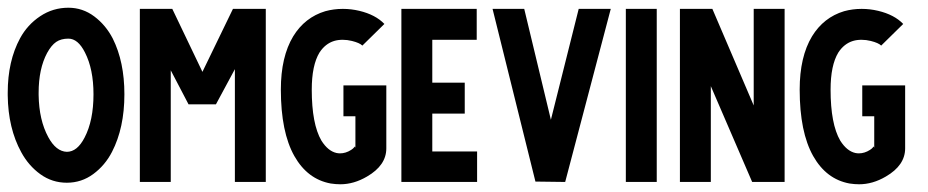

<svg xmlns="http://www.w3.org/2000/svg" viewBox="-20 -591 2402 497"><path d="M157 -491Q138 -491 125.5 -482.5Q113 -474 102 -454Q80 -413 80 -351Q80 -348 80 -345Q81 -280 105 -236Q125 -199 153 -198Q180 -198 199 -235Q222 -279 222 -347Q222 -412 200 -455Q182 -491 157 -491ZM157 -571Q194 -571 224 -548.5Q254 -526 272 -491Q302 -431 302 -347Q302 -260 270 -198Q252 -163 221.5 -140.5Q191 -118 153 -118Q115 -118 84.5 -140Q54 -162 35 -197Q1 -259 0 -344Q0 -348 0 -351Q0 -433 32 -492Q51 -527 84 -549Q117 -571 157 -571Z M342 -568H426L504 -405L583 -568H668V-120H588V-412L539 -321H468L422 -409V-120H342Z M868 -568Q889 -568 910 -563Q952 -553 975 -529L918 -473Q911 -480 891 -485Q879 -488 867 -488Q855 -488 845 -485Q822 -478 807 -455Q787 -422 787 -359Q787 -270 812 -227Q829 -200 851 -195Q856 -194 860 -194Q875 -194 889 -203Q894 -206 898 -211L899 -212L900 -208V-290H869V-370H980V-207Q980 -163 930 -134Q896 -114 861 -114Q849 -114 836 -116Q776 -127 742 -187Q707 -249 707 -359Q707 -444 739 -497Q769 -546 822 -562Q844 -568 867 -568Z M1019 -568H1214V-488H1099V-377H1183V-297H1099V-199H1215V-120H1019Z M1255 -568H1337L1406 -281L1478 -568H1561L1443 -120L1366 -121Z M1600 -568H1680V-120H1600Z M1740 -568H1824L1931 -318V-568H2011V-120H1927L1820 -368V-120H1740Z M2211 -568Q2232 -568 2253 -563Q2295 -553 2318 -529L2261 -473Q2254 -480 2234 -485Q2222 -488 2210 -488Q2198 -488 2188 -485Q2165 -478 2150 -455Q2130 -422 2130 -359Q2130 -270 2155 -227Q2172 -200 2194 -195Q2199 -194 2203 -194Q2218 -194 2232 -203Q2237 -206 2241 -211L2242 -212L2243 -208V-290H2212V-370H2323V-207Q2323 -163 2273 -134Q2239 -114 2204 -114Q2192 -114 2179 -116Q2119 -127 2085 -187Q2050 -249 2050 -359Q2050 -444 2082 -497Q2112 -546 2165 -562Q2187 -568 2210 -568Z"/></svg>

Font: Satisfactory Mid
Style: Regular
Weight: 400
Designer: Sadat Fauzi
Foundry: Intuisi Creative
Version: Version 001.000